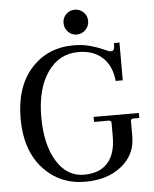

<svg xmlns="http://www.w3.org/2000/svg" viewBox="-56 -858 735 917"><g transform="rotate(-5 311.0 -399.5)"><path d="M337 -692Q312 -692 295 -709.5Q278 -727 278 -752Q278 -777 295 -794Q312 -811 337 -811Q361 -811 378.5 -794Q396 -777 396 -752Q396 -727 378.5 -709.5Q361 -692 337 -692ZM317 12Q193 12 113.5 -76Q34 -164 34 -315Q34 -467 112.5 -554.5Q191 -642 317 -642Q362 -642 399.5 -631Q437 -620 460 -609Q483 -598 492 -598Q508 -598 509 -619L510 -636H536V-455H502Q495 -528 451.5 -568Q408 -608 336 -608Q243 -608 188 -528Q133 -448 133 -314Q133 -182 182 -102Q231 -22 313 -22Q387 -22 426 -65Q465 -108 465 -192V-257Q465 -269 451 -269H382V-293H599V-269H572Q558 -269 558 -257V-183Q558 -97 490.5 -42.5Q423 12 317 12Z"/></g></svg>

Font: Arapey
Style: Regular
Weight: 400
Designer: Eduardo Rodriguez Tunni
Foundry: Eduardo Rodriguez Tunni
Version: Version 4.000